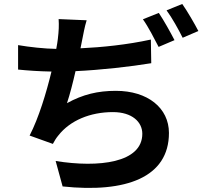

<svg xmlns="http://www.w3.org/2000/svg" viewBox="-20 -885 1040 966"><path d="M739 -686C620 -660 493 -647 385 -642L393 -682C400 -715 405 -748 416 -783L275 -789C277 -756 276 -732 271 -689C269 -675 267 -658 263 -639C203 -640 130 -648 71 -658V-535C120 -530 178 -526 239 -525C213 -418 175 -292 129 -203L246 -161C255 -178 263 -191 274 -204C333 -279 434 -321 548 -321C645 -321 696 -271 696 -212C696 -66 477 -40 260 -75L295 53C615 87 830 7 830 -216C830 -342 723 -428 563 -428C472 -428 397 -410 317 -366C332 -411 347 -470 360 -527C489 -533 638 -550 741 -567ZM699 -788C727 -749 757 -689 778 -649L858 -683C839 -720 804 -783 779 -820ZM818 -833C846 -795 878 -737 899 -695L978 -729C960 -764 923 -828 897 -865Z"/></svg>

Font: Source Han Sans SC Bold
Style: Regular
Weight: 700
Designer: Ryoko NISHIZUKA (kana & ideographs); Paul D. Hunt (Latin, Greek & Cyrillic); Wenlong ZHANG (bopomofo); Sandoll Communica
Foundry: Adobe Systems Incorporated
Version: Version 1.001;PS 1.001;hotconv 1.0.78;makeotf.lib2.5.61930